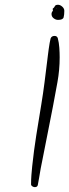

<svg xmlns="http://www.w3.org/2000/svg" viewBox="-20 -769 290 806"><path d="M250 -723.6Q250 -707 247.1 -696.3Q244.1 -685.5 223.6 -685.5Q213.9 -685.5 205.1 -692.4Q196.3 -699.2 196.3 -710Q196.3 -717.8 202.1 -723.6V-724.6Q201.2 -727.5 201.2 -732.4Q208 -737.3 210.4 -743.2Q212.9 -749 223.6 -749Q232.4 -749 241.2 -741.2Q250 -733.4 250 -723.6ZM230.5 -528.3Q230.5 -475.6 221.2 -424.3Q211.9 -373 202.1 -321.3Q191.4 -265.6 180.2 -210Q168.9 -154.3 158.2 -98.6Q154.3 -80.1 150.9 -62Q147.5 -43.9 144.5 -24.4Q142.6 -16.6 141.6 -8.3Q140.6 0 138.7 7.8Q136.7 16.6 126 16.6Q121.1 16.6 115.7 13.2Q110.4 9.8 110.4 4.9Q110.4 -14.6 111.8 -33.7Q113.3 -52.7 115.2 -71.3Q122.1 -136.7 132.3 -201.2Q142.6 -265.6 153.3 -330.1Q161.1 -377 167 -423.8Q172.9 -470.7 178.7 -517.6Q179.7 -525.4 181.2 -538.1Q182.6 -550.8 184.6 -564Q186.5 -577.1 188.5 -588.9Q190.4 -600.6 192.4 -607.4Q196.3 -618.2 209 -618.2Q219.7 -618.2 222.7 -608.4Q227.5 -589.8 229 -568.8Q230.5 -547.9 230.5 -528.3ZM217.8 -734.4 216.8 -736.3V-733.4Q217.8 -733.4 217.8 -734.4Z"/></svg>

Font: Calligraffitti
Style: Regular
Weight: 400
Designer: Dathan Boardman
Foundry: Open Window
Version: Version 1.002